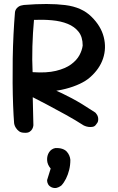

<svg xmlns="http://www.w3.org/2000/svg" viewBox="-20 -674 592 966"><path d="M104 -6Q86 -6 76 -13.5Q66 -21 60 -30.5Q54 -40 52.5 -47Q51 -54 51 -54Q48 -92 46 -144Q44 -196 43.5 -256.5Q43 -317 44 -379.5Q45 -442 48 -501Q51 -560 55 -608Q55 -608 55.5 -613.5Q56 -619 60 -626.5Q64 -634 73.5 -640.5Q83 -647 100 -649Q224 -659 308 -648.5Q392 -638 440 -590Q488 -543 502 -487.5Q516 -432 498.5 -379.5Q481 -327 433 -285Q413 -267 381 -252Q349 -237 310 -227Q271 -217 228.5 -213.5Q186 -210 144 -216L148 -44Q148 -44 147 -38Q146 -32 142 -24.5Q138 -17 129 -11Q120 -5 104 -6ZM401 -43Q359 -70 313 -95.5Q267 -121 216 -148Q165 -175 106 -205Q106 -211 114 -217.5Q122 -224 134.5 -229.5Q147 -235 159.5 -240Q172 -245 180.5 -247.5Q189 -250 189 -250Q218 -238 243 -227Q268 -216 292 -204.5Q316 -193 341.5 -179.5Q367 -166 395.5 -148.5Q424 -131 459 -108Q459 -108 462 -105Q465 -102 468.5 -96Q472 -90 473.5 -82.5Q475 -75 473.5 -66Q472 -57 463 -47Q457 -38 446.5 -36Q436 -34 425.5 -35.5Q415 -37 408 -40Q401 -43 401 -43ZM144 -311Q214 -306 261.5 -317.5Q309 -329 337.5 -350Q366 -371 379.5 -396Q393 -421 396 -445Q396 -488 375.5 -514Q355 -540 320.5 -554Q286 -568 241.5 -572Q197 -576 151 -574Q145 -509 143 -441Q141 -373 144 -311ZM241 269Q228 263 223 254.5Q218 246 217.5 239Q217 232 217 232L235 174Q218 154 217 131.5Q216 109 227 92Q238 75 258 71Q279 70 293.5 75Q308 80 316 89Q324 98 328.5 108.5Q333 119 334 130Q334 157 328 181Q322 205 312 225Q302 245 289 259Q289 259 282.5 263.5Q276 268 265.5 271Q255 274 241 269Z"/></svg>

Font: Sour Gummy
Style: Regular
Weight: 400
Designer: Stefie Justprince
Foundry: Eifetstype
Version: Version 1.000